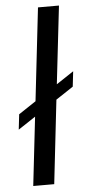

<svg xmlns="http://www.w3.org/2000/svg" viewBox="-55 -814 386 846"><g transform="rotate(-5 138.0 -391.0)"><path d="M91.8 -303.7 15.1 -252.9 22.9 -320.3 99.6 -371.1 146.5 -782.2H239.3L199.7 -437.5L276.4 -488.3L268.6 -420.9L191.9 -370.1L149.9 0H57.1Z"/></g></svg>

Font: Proza Libre
Style: Italic
Weight: 400
Designer: Jasper de Waard
Foundry: Jasper de Waard
Version: Version 1.000; ttfautohint (v1.4.1.8-43bc)